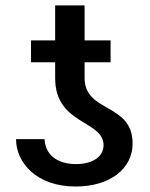

<svg xmlns="http://www.w3.org/2000/svg" viewBox="-20 -677 552 707"><path d="M387.2 -528.3H291.5V-657.2H183.1V-528.3H94.2V-447.8H183.1V-389.2C183.1 -216.8 361.3 -234.9 361.3 -142.1C361.3 -102.1 324.2 -72.8 259.3 -72.8C207 -72.8 147.9 -94.7 144 -164.6H39.1C39.1 -77.6 115.2 9.8 258.3 9.8C385.7 9.8 468.3 -56.2 468.3 -148.4C468.3 -299.3 291.5 -260.3 291.5 -390.1V-447.8H387.2Z"/></svg>

Font: Bert Sans Medium
Style: Regular
Weight: 500
Designer: Christian Robertson (Google), Cristiano Sobral
Foundry: Google, Cristiano Sobral
Version: Version 3.101